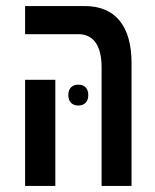

<svg xmlns="http://www.w3.org/2000/svg" viewBox="-20 -615 513 635"><path d="M316 0H415V-407C415 -528 362 -595 260 -595H63V-502H239C287 -502 316 -467 316 -392ZM63 0H163V-351H63ZM206 -301C206 -277 220 -266 239 -266C258 -266 272 -277 272 -301C272 -324 258 -335 239 -335C220 -335 206 -324 206 -301Z"/></svg>

Font: Noto Sans Hebrew ExtraCondensed Medium
Style: Regular
Weight: 500
Width: 2
Designer: Monotype Design Team
Foundry: Monotype Imaging Inc.
Version: Version 2.004